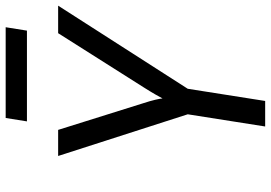

<svg xmlns="http://www.w3.org/2000/svg" viewBox="-159 -796 955 677"><g transform="rotate(-90 318.5 -457.5)"><path d="M229 -840H549L561 -915H241ZM211 0H301L344 -273L637 -730H540L350 -430C329 -397 315 -372 310 -362C309 -372 304 -397 293 -430L199 -730H107L254 -273Z"/></g></svg>

Font: JetBrains Mono
Style: Italic
Weight: 400
Italic angle: -9°
Monospace: yes
Designer: Philipp Nurullin, Konstantin Bulenkov
Foundry: JetBrains
Version: Version 2.305